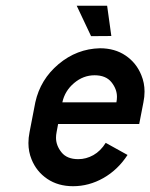

<svg xmlns="http://www.w3.org/2000/svg" viewBox="-20 -641 521 666"><path d="M308.1 -379.9Q269 -379.9 237.1 -353Q205.1 -326.2 196.3 -286.1H383.8Q385.7 -295.9 385.7 -305.2Q385.7 -332 366.5 -356Q347.2 -379.9 308.1 -379.9ZM462.9 -210.9H181.6L176.3 -182.6Q174.3 -172.4 174.3 -163.1Q174.3 -136.2 193.4 -112.5Q212.4 -88.9 251.5 -88.9Q278.8 -88.9 304 -103Q329.1 -117.2 346.7 -145.5L422.4 -103.5Q388.7 -51.8 338.6 -23.4Q288.6 4.9 233.4 4.9Q181.6 4.9 144 -20.5Q106.4 -45.9 89.4 -88.4Q78.6 -114.7 78.6 -145Q78.6 -163.1 82.5 -182.6L102.5 -286.1Q120.1 -365.7 183.3 -418.7Q246.6 -471.7 326.7 -473.6Q378.4 -473.6 415.8 -448.2Q453.1 -422.9 470.2 -380.4Q481.4 -353.5 481.4 -323.2Q481.4 -305.2 477.5 -286.1ZM351.6 -621.1 366.2 -516.1 295.9 -515.6 246.1 -621.1Z"/></svg>

Font: Lambda
Style: Italic
Weight: 400
Italic angle: -11°
Designer: GGBotNet
Version: 0.22